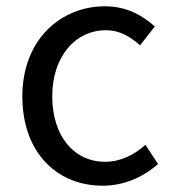

<svg xmlns="http://www.w3.org/2000/svg" viewBox="-20 -577 549 610"><path d="M306 13C371 13 433 -12 482 -56L442 -117C408 -86 364 -63 314 -63C214 -63 146 -146 146 -271C146 -396 218 -481 317 -481C360 -481 393 -461 425 -433L472 -493C433 -527 384 -557 313 -557C174 -557 51 -452 51 -271C51 -91 162 13 306 13Z"/></svg>

Font: Noto Sans JP
Style: Regular
Weight: 400
Designer: Ryoko NISHIZUKA  (kana, bopomofo & ideographs); Paul D. Hunt (Latin, Greek & Cyrillic); Sandoll Communications , Soo-you
Foundry: Adobe
Version: Version 2.002;hotconv 1.0.116;makeotfexe 2.5.65601